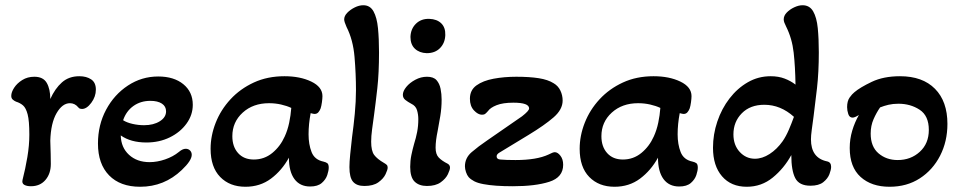

<svg xmlns="http://www.w3.org/2000/svg" viewBox="-20 -700 3676 733"><path d="M98 11Q82 11 72.5 5.5Q63 0 66 -13Q77 -56 84.5 -100.5Q92 -145 92 -186Q92 -239 85.5 -263.5Q79 -288 68 -297.5Q57 -307 41 -312Q34 -315 28.5 -320Q23 -325 23 -334Q23 -348 34 -365Q45 -382 65 -394.5Q85 -407 111 -407Q145 -407 158.5 -383.5Q172 -360 172 -322Q190 -362 216.5 -385.5Q243 -409 283 -409Q310 -409 328 -397Q346 -385 346 -358Q346 -331 328.5 -307.5Q311 -284 293 -284Q290 -284 286 -285Q282 -286 279 -290Q266 -306 247 -306Q218 -306 196 -268Q174 -230 172 -163Q173 -138 173.5 -112Q174 -86 174 -74Q174 -37 153.5 -13Q133 11 98 11Z M515 13Q439 13 396.5 -30.5Q354 -74 354 -152Q354 -223 385 -281Q416 -339 468.5 -373.5Q521 -408 584 -408Q644 -408 680 -378.5Q716 -349 716 -300Q716 -261 692 -228Q668 -195 628 -175.5Q588 -156 539 -156Q479 -156 441 -183Q442 -137 472.5 -109Q503 -81 551 -81Q580 -81 610.5 -91.5Q641 -102 663 -120Q677 -132 689 -132Q699 -132 705.5 -125.5Q712 -119 712 -109Q712 -87 674 -51Q607 13 515 13ZM530 -222Q566 -222 590 -237Q614 -252 614 -275Q614 -294 598 -304.5Q582 -315 554 -315Q517 -315 489.5 -295.5Q462 -276 450 -241Q464 -232 486 -227Q508 -222 530 -222Z M917 13Q857 13 820.5 -24.5Q784 -62 784 -132Q784 -182 803.5 -231.5Q823 -281 860 -321Q897 -361 949 -385Q1001 -409 1066 -409Q1126 -409 1168.5 -388.5Q1211 -368 1211 -333Q1211 -324 1209 -309.5Q1207 -295 1204 -286Q1201 -278 1195.5 -271.5Q1190 -265 1181 -265Q1177 -265 1166 -268Q1162 -247 1160 -227Q1158 -207 1158 -187Q1158 -149 1169.5 -119.5Q1181 -90 1215 -83Q1224 -81 1229.5 -77Q1235 -73 1235 -60Q1235 -49 1229.5 -32Q1224 -15 1208.5 -1.5Q1193 12 1164 12Q1125 12 1104 -16.5Q1083 -45 1083 -98Q1056 -49 1014.5 -18Q973 13 917 13ZM949 -91Q989 -91 1019.5 -116Q1050 -141 1067 -179Q1078 -203 1084 -231.5Q1090 -260 1092 -288Q1075 -296 1053 -301Q1031 -306 1007 -306Q946 -306 906.5 -270Q867 -234 867 -180Q867 -140 889 -115.5Q911 -91 949 -91Z M1371 10Q1342 10 1328 -6Q1314 -22 1314 -62Q1314 -81 1317 -111Q1320 -141 1324 -176Q1330 -219 1334.5 -266Q1339 -313 1339 -356Q1339 -417 1333.5 -482.5Q1328 -548 1303 -597Q1294 -617 1294 -626Q1294 -639 1305.5 -651Q1317 -663 1334 -671.5Q1351 -680 1367 -680Q1393 -680 1406 -656.5Q1419 -633 1423 -592.5Q1427 -552 1427 -500Q1427 -421 1420.5 -363Q1414 -305 1408 -261Q1404 -232 1400.5 -206Q1397 -180 1397 -159Q1397 -124 1408.5 -108.5Q1420 -93 1446 -78Q1453 -74 1456.5 -70.5Q1460 -67 1460 -60Q1460 -52 1452 -35Q1444 -18 1424.5 -4Q1405 10 1371 10Z M1609 -497Q1581 -498 1564 -514Q1547 -530 1547 -559Q1548 -590 1568 -609.5Q1588 -629 1619 -628Q1648 -627 1664.5 -611Q1681 -595 1680 -566Q1679 -536 1660 -516.5Q1641 -497 1609 -497ZM1610 10Q1580 10 1563 -6.5Q1546 -23 1546 -63Q1546 -86 1550.5 -108Q1555 -130 1561 -151Q1568 -173 1572.5 -196Q1577 -219 1577 -245Q1577 -263 1572 -279.5Q1567 -296 1550 -304Q1537 -311 1527.5 -318.5Q1518 -326 1518 -338Q1518 -352 1531 -368Q1544 -384 1565.5 -395.5Q1587 -407 1610 -407Q1635 -407 1646.5 -394Q1658 -381 1662 -361Q1666 -341 1666 -320Q1666 -288 1661 -257.5Q1656 -227 1651 -201Q1647 -182 1645 -166Q1643 -150 1643 -136Q1643 -111 1655 -98.5Q1667 -86 1689 -75Q1698 -70 1698 -60Q1698 -52 1690 -35Q1682 -18 1662.5 -4Q1643 10 1610 10Z M1938 11Q1903 11 1875 9Q1847 7 1826 3Q1804 -1 1790.5 -8Q1777 -15 1769 -24Q1763 -31 1759 -43Q1755 -55 1755 -65Q1755 -97 1780.5 -119Q1806 -141 1840 -164L1973 -256Q2000 -277 2000 -286Q2000 -308 1940 -308Q1900 -308 1876 -298.5Q1852 -289 1843 -276Q1837 -269 1832.5 -265.5Q1828 -262 1820 -262Q1805 -262 1789.5 -278.5Q1774 -295 1774 -323Q1774 -356 1799 -374Q1824 -392 1864.5 -399.5Q1905 -407 1951 -407Q2001 -407 2036.5 -401.5Q2072 -396 2094 -382Q2111 -372 2119.5 -354Q2128 -336 2128 -316Q2128 -282 2093.5 -252Q2059 -222 1998 -185L1886 -117Q1876 -111 1876 -103Q1876 -92 1890 -91Q1900 -90 1915 -89.5Q1930 -89 1948 -89Q2029 -89 2074 -110Q2091 -119 2098 -119Q2109 -119 2119.5 -105.5Q2130 -92 2130 -71Q2130 -23 2077 -6Q2024 11 1938 11Z M2326 13Q2266 13 2229.5 -24.5Q2193 -62 2193 -132Q2193 -182 2212.5 -231.5Q2232 -281 2269 -321Q2306 -361 2358 -385Q2410 -409 2475 -409Q2535 -409 2577.5 -388.5Q2620 -368 2620 -333Q2620 -324 2618 -309.5Q2616 -295 2613 -286Q2610 -278 2604.5 -271.5Q2599 -265 2590 -265Q2586 -265 2575 -268Q2571 -247 2569 -227Q2567 -207 2567 -187Q2567 -149 2578.5 -119.5Q2590 -90 2624 -83Q2633 -81 2638.5 -77Q2644 -73 2644 -60Q2644 -49 2638.5 -32Q2633 -15 2617.5 -1.5Q2602 12 2573 12Q2534 12 2513 -16.5Q2492 -45 2492 -98Q2465 -49 2423.5 -18Q2382 13 2326 13ZM2358 -91Q2398 -91 2428.5 -116Q2459 -141 2476 -179Q2487 -203 2493 -231.5Q2499 -260 2501 -288Q2484 -296 2462 -301Q2440 -306 2416 -306Q2355 -306 2315.5 -270Q2276 -234 2276 -180Q2276 -140 2298 -115.5Q2320 -91 2358 -91Z M2831 13Q2771 13 2736.5 -27Q2702 -67 2702 -136Q2702 -187 2718.5 -236Q2735 -285 2765 -324Q2795 -363 2835 -386Q2875 -409 2922 -409Q2952 -409 2975.5 -400Q2999 -391 3017 -377Q3016 -445 3010 -499Q3004 -553 2981 -599Q2977 -607 2974.5 -613.5Q2972 -620 2972 -626Q2972 -640 2983.5 -652Q2995 -664 3012 -672Q3029 -680 3044 -680Q3071 -680 3084.5 -656.5Q3098 -633 3102 -592.5Q3106 -552 3106 -500Q3106 -424 3099 -363Q3092 -302 3086 -256Q3082 -226 3079 -204Q3076 -182 3076 -168Q3076 -97 3137 -84Q3153 -81 3153 -63Q3153 -52 3146.5 -35Q3140 -18 3123 -4.5Q3106 9 3074 9Q3031 9 3016 -20Q3001 -49 3001 -108Q2973 -57 2930 -22Q2887 13 2831 13ZM2862 -94Q2890 -94 2918 -112Q2946 -130 2968 -161Q2981 -180 2991.5 -204.5Q3002 -229 3011 -254Q2960 -300 2898 -300Q2844 -300 2812 -267.5Q2780 -235 2780 -187Q2780 -146 2804 -120Q2828 -94 2862 -94Z M3376 13Q3307 13 3265.5 -24.5Q3224 -62 3224 -135Q3224 -169 3233.5 -201Q3243 -233 3259 -261Q3243 -251 3235 -251Q3223 -251 3218.5 -264.5Q3214 -278 3214 -291Q3214 -314 3223.5 -327.5Q3233 -341 3242 -348Q3263 -366 3308 -387.5Q3353 -409 3416 -409Q3502 -409 3549.5 -361Q3597 -313 3597 -227Q3597 -160 3569 -105.5Q3541 -51 3491.5 -19Q3442 13 3376 13ZM3407 -89Q3457 -89 3491.5 -120.5Q3526 -152 3526 -204Q3526 -258 3491 -281Q3456 -304 3410 -304Q3389 -304 3372 -300Q3355 -296 3340 -290Q3326 -270 3315 -245Q3304 -220 3304 -190Q3304 -140 3334 -114.5Q3364 -89 3407 -89Z"/></svg>

Font: Akaya Telivigala
Style: Regular
Weight: 400
Designer: Vaishnavi Murthy Yerkadithaya, Juan Luis Blanco Aristondo
Version: Version 1.002; ttfautohint (v1.8.3)